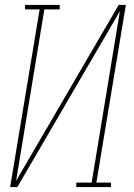

<svg xmlns="http://www.w3.org/2000/svg" viewBox="-20 -755 540 775"><path d="M21 0 140 -717H81V-735H221V-717H159L45 -25L459 -735H488L369 -18H428V0H288V-18H350L464 -710L50 0Z"/></svg>

Font: Iosevka Curly Slab ThObl
Style: Regular
Weight: 100
Italic angle: -9°
Monospace: yes
Designer: Belleve Invis
Foundry: Belleve Invis
Version: Version 11.0.0; ttfautohint (v1.8.3)